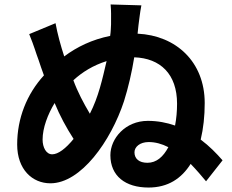

<svg xmlns="http://www.w3.org/2000/svg" viewBox="-20 -815 1040 861"><path d="M601 -702C604 -721 607 -756 614 -791L476 -795C479 -764 478 -746 478 -706C477 -690 477 -673 474 -654C394 -638 325 -605 268 -562C252 -611 238 -662 229 -711L111 -662C135 -603 140 -580 153 -546C160 -525 168 -501 177 -477C100 -393 57 -284 57 -167C57 -55 125 7 206 7C343 7 477 -182 536 -361C555 -421 571 -490 582 -558C699 -554 774 -483 774 -350C774 -316 771 -283 765 -252C728 -265 687 -273 643 -273C542 -273 475 -194 475 -119C475 -26 542 26 646 26C734 26 794 -15 835 -80C862 -52 885 -25 904 -2L978 -96C951 -127 919 -160 880 -189C892 -239 898 -294 898 -353C898 -538 769 -656 597 -664ZM458 -541C439 -460 422 -381 383 -305C355 -352 328 -403 309 -455C349 -492 398 -522 458 -541ZM214 -123C187 -123 171 -154 171 -189C171 -241 194 -302 225 -353C248 -297 277 -243 310 -192C275 -149 241 -123 214 -123ZM641 -85C604 -85 583 -103 583 -132C583 -156 607 -178 647 -178C676 -178 706 -170 735 -155C712 -112 682 -85 641 -85Z"/></svg>

Font: Spoqa Han Sans Neo Bold
Style: Bold
Weight: 700
Designer: [Spoqa Han Sans Neo] Dong-huui Kim  Younghwa Kang  Yujin Lee  [Noto Sans] Ryoko NISHIZUKA  (kana & ideographs); Paul D. 
Foundry: Spoqa (http://www.spoqa-han-sans.com)
Version: Version 1.000